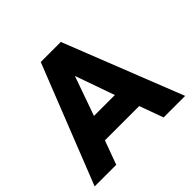

<svg xmlns="http://www.w3.org/2000/svg" viewBox="-168 -832 1005 1005"><g transform="rotate(-45 334.5 -330.0)"><path d="M255.5 -660H404L664.5 0H505L457 -132.5H203L154.5 0H-5.5ZM253 -263.5H407.5L331 -480H329.5Z"/></g></svg>

Font: League Spartan Thin
Style: Bold
Weight: 700
Version: Version 2.002